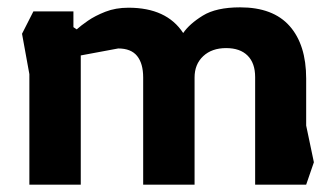

<svg xmlns="http://www.w3.org/2000/svg" viewBox="-20 -503 911 523"><path d="M40 -411 71 -472H180V-429L189 -423Q200 -433 219.5 -446.5Q239 -460 267 -471Q295 -482 330 -482Q434 -482 479 -413Q496 -438 532.5 -460.5Q569 -483 634 -483Q724 -483 769 -432Q814 -381 814 -289V-161L835 -61L814 0H675V-293Q675 -331 654.5 -351.5Q634 -372 596 -372Q557 -372 533.5 -350Q510 -328 510 -292V-288V0H370V-292Q370 -330 353.5 -350.5Q337 -371 302 -371L200 -352V0H60V-301Z"/></svg>

Font: Rowdies Light
Style: Regular
Weight: 300
Designer: Jaikishan Patel
Version: Version 1.000; ttfautohint (v1.8.3)